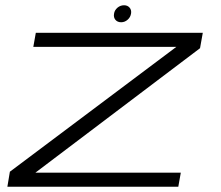

<svg xmlns="http://www.w3.org/2000/svg" viewBox="-20 -709 840 729"><path d="M8 0 17.5 -57 649.5 -531H106.5L116 -584.5H750L739.5 -526L114.5 -53.5H666.5L657 0ZM440 -624.5Q426 -624.5 418.2 -633.8Q410.5 -643 413 -657Q415 -670.5 426 -679.8Q437 -689 451 -689Q464.5 -689 472.2 -679.8Q480 -670.5 477.5 -657Q475 -643 464.2 -633.8Q453.5 -624.5 440 -624.5Z"/></svg>

Font: Anybody UltraExpanded Light
Style: Italic
Weight: 300
Width: 9
Italic angle: -10°
Designer: Tyler Finck
Foundry: Etcetera Type Company
Version: Version 1.010; ttfautohint (v1.8.3) -l 8 -r 50 -G 200 -x 14 